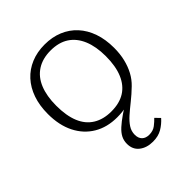

<svg xmlns="http://www.w3.org/2000/svg" viewBox="-219 -673 1043 1043"><g transform="rotate(-45 302.5 -152.0)"><path d="M112 -267Q112 -190 133.5 -138Q155 -86 198 -59.5Q241 -33 302 -33Q365 -33 407 -59.5Q449 -86 471 -138Q493 -190 493 -267Q493 -341 471 -393.5Q449 -446 407 -473.5Q365 -501 302 -501Q241 -501 198 -473.5Q155 -446 133.5 -393.5Q112 -341 112 -267ZM412 -29 409 -8Q394 -1 376.5 3.5Q359 8 341 10Q323 12 302 12Q225 12 168 -22Q111 -56 79.5 -118.5Q48 -181 48 -267Q48 -332 66 -383.5Q84 -435 117.5 -471.5Q151 -508 198 -527.5Q245 -547 302 -547Q360 -547 407 -527.5Q454 -508 487.5 -471.5Q521 -435 539 -383.5Q557 -332 557 -267Q557 -221 547.5 -181.5Q538 -142 520.5 -109.5Q503 -77 477 -52Q445 -21 413.5 4Q382 29 357 51Q332 73 317 96Q302 119 302 146Q302 173 317 187.5Q332 202 358 202Q388 202 408 186.5Q428 171 442 156L468 183Q445 209 416 226Q387 243 346 243Q299 243 268 219Q237 195 237 151Q237 126 247.5 105.5Q258 85 280 65Q302 45 334.5 22.5Q367 0 412 -29Z"/></g></svg>

Font: Roboto Serif ExtraLight
Style: Regular
Weight: 250
Version: Version 1.007